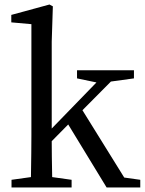

<svg xmlns="http://www.w3.org/2000/svg" viewBox="-20 -830 641 850"><path d="M31 0V-34L117 -46Q119 -166 119 -230V-723L30 -731V-764L199 -810L214 -802L209 -646V-261L407 -465L321 -483V-519H573V-483L471 -469L345 -342L530 -44L601 -34V0H452L282 -279L209 -205Q209 -148 211 -46L297 -34V0Z"/></svg>

Font: GenRyuMin TW M
Style: Regular
Weight: 500
Version: Version 1.501;PS 1;hotconv 16.6.51;makeotf.lib2.5.65220